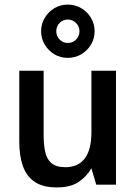

<svg xmlns="http://www.w3.org/2000/svg" viewBox="-20 -804 591 836"><path d="M227 12Q166 12 130.5 -12.5Q95 -37 79.5 -81.5Q64 -126 64 -186V-496H170V-215Q170 -178 176 -146Q182 -114 202.5 -95Q223 -76 265 -76Q320 -76 349 -114Q378 -152 378 -228V-496H485V0H399L378 -71Q357 -35 322 -11.5Q287 12 227 12ZM275 -552Q243 -552 217 -567.5Q191 -583 175 -609.5Q159 -636 159 -668Q159 -700 175 -726.5Q191 -753 217 -768.5Q243 -784 275 -784Q307 -784 333.5 -768.5Q360 -753 376 -726.5Q392 -700 392 -668Q392 -636 376 -609.5Q360 -583 333.5 -567.5Q307 -552 275 -552ZM275 -617Q297 -617 311.5 -632Q326 -647 326 -668Q326 -689 311 -704Q296 -719 275 -719Q254 -719 239.5 -704Q225 -689 225 -668Q225 -647 239.5 -632Q254 -617 275 -617Z"/></svg>

Font: Atkinson Hyperlegible Next Medium
Style: Regular
Weight: 500
Designer: Elliott Scott, Megan Eiswerth, Linus Boman, Theodore Petrosky, Letters from Sweden
Foundry: Applied Design Works, Letters from Sweden
Version: Version 2.001